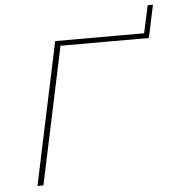

<svg xmlns="http://www.w3.org/2000/svg" viewBox="-55 -851 809 901"><g transform="rotate(-5 349.5 -400.0)"><path d="M85 0H113L250 -646H666L669 -659L699 -800H674L646 -670H227Z"/></g></svg>

Font: LT Wave Mono Thin
Style: Italic
Weight: 100
Designer: Daniel Lyons
Version: Version 2.5 (Glyphs App)